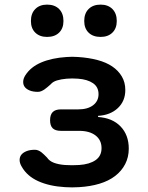

<svg xmlns="http://www.w3.org/2000/svg" viewBox="-20 -804 640 832"><path d="M90 -478Q113 -514 159 -533.5Q205 -553 269 -557Q281 -558 293 -558Q305 -558 318 -557Q364 -554 402 -544Q440 -534 466.5 -516Q493 -498 508 -472.5Q523 -447 523 -414Q523 -366 490.5 -335.5Q458 -305 405 -302V-297Q467 -293 502.5 -256Q538 -219 538 -160Q538 -123 522.5 -93Q507 -63 479 -41.5Q451 -20 411.5 -8Q372 4 323 7Q308 8 292.5 8Q277 8 262 7Q194 3 145.5 -19Q97 -41 74 -82Q65 -97 65 -110.5Q65 -124 72.5 -133.5Q80 -143 95 -149Q110 -155 131 -155Q139 -155 146 -152Q153 -149 159 -144.5Q165 -140 171 -134L184 -121Q194 -106 214 -98.5Q234 -91 262 -89Q277 -88 292.5 -88Q308 -88 323 -89Q368 -92 394 -110Q420 -128 420 -162Q420 -197 394 -217Q368 -237 323 -237H244Q220 -237 208.5 -248Q197 -259 197 -283Q197 -307 208.5 -318.5Q220 -330 244 -330H319Q360 -330 383.5 -348Q407 -366 407 -396Q407 -427 383 -443.5Q359 -460 318 -463Q305 -464 293 -464Q281 -464 269 -463Q245 -461 227 -455.5Q209 -450 200 -439Q192 -432 185 -426Q178 -420 172 -416Q166 -412 159 -409Q152 -406 144 -406Q123 -406 108.5 -412Q94 -418 87 -427.5Q80 -437 80.5 -450.5Q81 -464 90 -478ZM416 -644Q383 -644 364 -662.5Q345 -681 345 -713Q345 -746 364 -765Q383 -784 416 -784Q448 -784 467 -765Q486 -746 486 -713Q486 -681 467 -662.5Q448 -644 416 -644ZM184 -644Q152 -644 133 -662.5Q114 -681 114 -713Q114 -746 133 -765Q152 -784 184 -784Q217 -784 236 -765Q255 -746 255 -713Q255 -681 236 -662.5Q217 -644 184 -644Z"/></svg>

Font: Maple Mono SemiBold
Style: Regular
Weight: 600
Monospace: yes
Designer: subframe7536
Version: Version 7.000